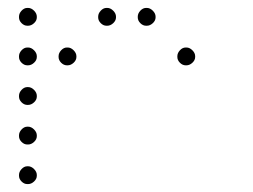

<svg xmlns="http://www.w3.org/2000/svg" viewBox="-20 -493 640 485"><path d="M49 -473Q41 -473 34.5 -466Q28 -459 28 -451V-449Q28 -441 34.5 -434.5Q41 -428 49 -428H51Q59 -428 66 -434.5Q73 -441 73 -449V-451Q73 -459 66 -466Q59 -473 51 -473ZM249 -473Q241 -473 234.5 -466Q228 -459 228 -451V-449Q228 -441 234.5 -434.5Q241 -428 249 -428H251Q259 -428 266 -434.5Q273 -441 273 -449V-451Q273 -459 266 -466Q259 -473 251 -473ZM349 -473Q341 -473 334.5 -466Q328 -459 328 -451V-449Q328 -441 334.5 -434.5Q341 -428 349 -428H351Q359 -428 366 -434.5Q373 -441 373 -449V-451Q373 -459 366 -466Q359 -473 351 -473ZM49 -373Q41 -373 34.5 -366Q28 -359 28 -351V-349Q28 -341 34.5 -334.5Q41 -328 49 -328H51Q59 -328 66 -334.5Q73 -341 73 -349V-351Q73 -359 66 -366Q59 -373 51 -373ZM149 -373Q141 -373 134.5 -366Q128 -359 128 -351V-349Q128 -341 134.5 -334.5Q141 -328 149 -328H151Q159 -328 166 -334.5Q173 -341 173 -349V-351Q173 -359 166 -366Q159 -373 151 -373ZM449 -373Q441 -373 434.5 -366Q428 -359 428 -351V-349Q428 -341 434.5 -334.5Q441 -328 449 -328H451Q459 -328 466 -334.5Q473 -341 473 -349V-351Q473 -359 466 -366Q459 -373 451 -373ZM49 -273Q41 -273 34.5 -266Q28 -259 28 -251V-249Q28 -241 34.5 -234.5Q41 -228 49 -228H51Q59 -228 66 -234.5Q73 -241 73 -249V-251Q73 -259 66 -266Q59 -273 51 -273ZM49 -173Q41 -173 34.5 -166Q28 -159 28 -151V-149Q28 -141 34.5 -134.5Q41 -128 49 -128H51Q59 -128 66 -134.5Q73 -141 73 -149V-151Q73 -159 66 -166Q59 -173 51 -173ZM49 -73Q41 -73 34.5 -66Q28 -59 28 -51V-49Q28 -41 34.5 -34.5Q41 -28 49 -28H51Q59 -28 66 -34.5Q73 -41 73 -49V-51Q73 -59 66 -66Q59 -73 51 -73Z"/></svg>

Font: Doto Rounded Light
Style: Regular
Weight: 300
Monospace: yes
Version: Version 1.000